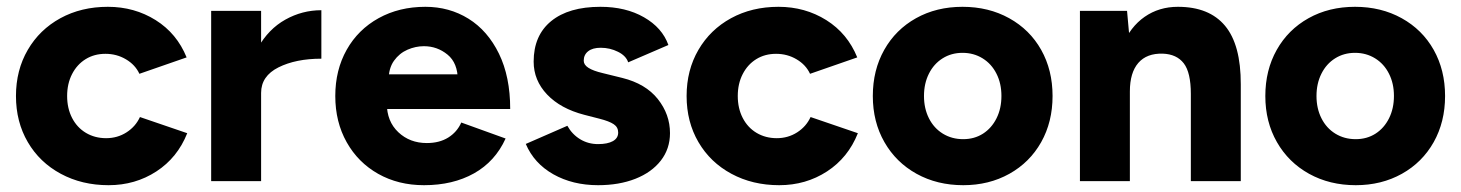

<svg xmlns="http://www.w3.org/2000/svg" viewBox="-20 -532 4292 564"><path d="M26.9 -250Q26.9 -326 61.6 -385.5Q96.2 -445 157.4 -478.5Q218.7 -512 296.9 -512Q374.9 -512 437.3 -472.9Q499.6 -433.8 528.2 -363.4L389.5 -315.2Q377.3 -341.6 350.1 -357.7Q322.9 -373.9 289.7 -373.9Q256.9 -373.9 231.6 -358.3Q206.2 -342.6 191.7 -314.4Q177.2 -286.2 177.2 -250Q177.2 -213.8 191.7 -185.6Q206.2 -157.4 232.4 -141.7Q258.7 -126.1 291.7 -126.1Q324.8 -126.1 351.5 -143.1Q378.2 -160.1 391.1 -188.2L530 -140.7Q501.4 -68.8 439.3 -28.4Q377.2 12 298.9 12Q220.7 12 158.6 -21.5Q96.4 -55 61.7 -114.5Q26.9 -174 26.9 -250Z M924 -502V-359.6Q849 -359.6 798 -334.1Q747 -308.5 747 -259.1L706.9 -260.3Q706.9 -337.3 737.9 -392Q768.8 -446.8 818.3 -474.4Q867.7 -502 924 -502ZM600.3 -500H747V0H600.3Z M964.9 -250Q964.9 -326.3 998.4 -385.8Q1031.9 -445.3 1092.3 -478.7Q1152.7 -512 1229.5 -512Q1299.9 -512 1356.3 -477Q1412.7 -441.9 1445.7 -374.3Q1478.7 -306.7 1478.7 -211.9H1101.3L1116.3 -228.2Q1116.3 -175.4 1150.1 -143.6Q1183.8 -111.8 1233.8 -111.8Q1270.9 -111.8 1296.8 -128Q1322.7 -144.2 1335 -172.1L1465.2 -125.1Q1434.6 -57.7 1372.5 -22.8Q1310.4 12 1225.6 12Q1150.1 12 1091 -21.3Q1031.8 -54.7 998.4 -114.2Q964.9 -173.7 964.9 -250ZM1107.3 -313.6H1337.9L1324.8 -296.4Q1324.8 -346.9 1294.6 -371.6Q1264.4 -396.3 1225.2 -396.3Q1200.8 -396.3 1177 -386Q1153.1 -375.6 1137.3 -353.5Q1121.5 -331.3 1121.5 -296.4Z M1524.5 -109.2 1646.6 -162.5Q1660.8 -137.1 1684.4 -122.9Q1707.9 -108.7 1736.9 -108.7Q1764.7 -108.7 1780.3 -117.4Q1795.9 -126.1 1795.9 -142.6Q1795.9 -158.4 1782.7 -167.2Q1769.6 -176 1740.9 -183.3L1696.5 -194.7Q1626.6 -212.8 1587.1 -254.4Q1547.6 -296.1 1547.6 -351Q1547.6 -428 1599.1 -470Q1650.6 -512 1743.7 -512Q1818 -512 1871.6 -481.3Q1925.3 -450.6 1943.4 -399.8L1825.3 -348.9Q1819 -368.2 1795.3 -379.9Q1771.7 -391.7 1744.6 -391.7Q1720.7 -391.7 1707.7 -381.4Q1694.7 -371.2 1694.7 -353.6Q1694.7 -341.6 1708.5 -332.8Q1722.3 -323.9 1750.3 -317.3L1807.9 -303.1Q1876.5 -286.1 1912.3 -241.1Q1948.1 -196 1948.1 -140.9Q1948.1 -95 1921.2 -60.3Q1894.3 -25.7 1846.4 -6.8Q1798.6 12 1736.9 12Q1662.3 12 1605.5 -20Q1548.7 -52.1 1524.5 -109.2Z M1996.9 -250Q1996.9 -326 2031.6 -385.5Q2066.2 -445 2127.4 -478.5Q2188.7 -512 2266.9 -512Q2344.9 -512 2407.3 -472.9Q2469.6 -433.8 2498.2 -363.4L2359.5 -315.2Q2347.3 -341.6 2320.1 -357.7Q2292.9 -373.9 2259.7 -373.9Q2226.9 -373.9 2201.6 -358.3Q2176.2 -342.6 2161.7 -314.4Q2147.2 -286.2 2147.2 -250Q2147.2 -213.8 2161.7 -185.6Q2176.2 -157.4 2202.4 -141.7Q2228.7 -126.1 2261.7 -126.1Q2294.8 -126.1 2321.5 -143.1Q2348.2 -160.1 2361.1 -188.2L2500 -140.7Q2471.4 -68.8 2409.3 -28.4Q2347.2 12 2268.9 12Q2190.7 12 2128.6 -21.5Q2066.4 -55 2031.7 -114.5Q1996.9 -174 1996.9 -250Z M2543.9 -250Q2543.9 -326 2577.4 -385.5Q2610.9 -445 2670.8 -478.5Q2730.7 -512 2807.4 -512Q2884.1 -512 2944.5 -478.5Q3005 -445 3038.5 -385.5Q3071.9 -326 3071.9 -250Q3071.9 -174 3038.5 -114.5Q3005 -55 2945.1 -21.5Q2885.1 12 2809.6 12Q2732.9 12 2672.4 -21.5Q2612 -55 2578 -114.5Q2543.9 -174 2543.9 -250ZM2921.7 -250.1Q2921.7 -286.9 2907.1 -315.6Q2892.6 -344.4 2866.4 -360.6Q2840.1 -376.8 2807.4 -376.8Q2774.7 -376.8 2748.9 -360.6Q2723.1 -344.4 2708.7 -315.6Q2694.2 -286.8 2694.2 -250Q2694.2 -213.2 2708.8 -184.4Q2723.3 -155.6 2749.6 -139.4Q2776 -123.2 2809.4 -123.2Q2842.2 -123.2 2867.6 -139.4Q2892.9 -155.7 2907.3 -184.5Q2921.7 -213.3 2921.7 -250.1Z M3152.3 -500H3290.7L3299 -408V0H3152.3ZM3478.1 -256H3624.8V0H3478.1ZM3395.8 -374.4Q3348.7 -375.8 3323.8 -347.2Q3299 -318.5 3299 -263.5H3253.3Q3253.3 -341.3 3276.7 -397.3Q3300.1 -453.2 3342.4 -482.6Q3384.7 -512 3440.1 -512Q3532.1 -512 3578.6 -456.2Q3625.1 -400.4 3624.8 -284.1V-256H3478.1Q3478.1 -319 3457.3 -346Q3436.5 -372.9 3395.8 -374.4Z M3696.9 -250Q3696.9 -326 3730.4 -385.5Q3763.9 -445 3823.8 -478.5Q3883.7 -512 3960.4 -512Q4037.1 -512 4097.5 -478.5Q4158 -445 4191.5 -385.5Q4224.9 -326 4224.9 -250Q4224.9 -174 4191.5 -114.5Q4158 -55 4098.1 -21.5Q4038.1 12 3962.6 12Q3885.9 12 3825.4 -21.5Q3765 -55 3731 -114.5Q3696.9 -174 3696.9 -250ZM4074.7 -250.1Q4074.7 -286.9 4060.1 -315.6Q4045.6 -344.4 4019.4 -360.6Q3993.1 -376.8 3960.4 -376.8Q3927.7 -376.8 3901.9 -360.6Q3876.1 -344.4 3861.7 -315.6Q3847.2 -286.8 3847.2 -250Q3847.2 -213.2 3861.8 -184.4Q3876.3 -155.6 3902.6 -139.4Q3929 -123.2 3962.4 -123.2Q3995.2 -123.2 4020.6 -139.4Q4045.9 -155.7 4060.3 -184.5Q4074.7 -213.3 4074.7 -250.1Z"/></svg>

Font: Oak Sans Light
Style: Regular
Weight: 400
Designer: Erik Kennedy, Walven
Foundry: Erik Kennedy, Walven
Version: Version 1.100;Glyphs 3.1.2 (3151)